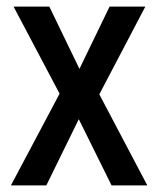

<svg xmlns="http://www.w3.org/2000/svg" viewBox="-20 -560 478 580"><path d="M160 -277 21 -540H129L220 -352L311 -540H419L280 -275L425 0H317L218 -200L120 0H13Z"/></svg>

Font: Noto Sans Georgian Condensed Medium
Style: Regular
Weight: 500
Width: 3
Designer: Monotype Design Team, Akaki Razmadze
Foundry: Google LLC
Version: Version 2.005; ttfautohint (v1.8.4.7-5d5b)